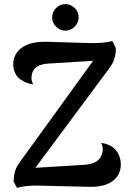

<svg xmlns="http://www.w3.org/2000/svg" viewBox="-20 -901 629 928"><path d="M232 -817Q232 -844 251 -862.5Q270 -881 296 -881Q322 -881 341 -862.5Q360 -844 360 -817Q360 -791 341 -772Q322 -753 296 -753Q270 -753 251 -772Q232 -791 232 -817ZM499 -203Q529 -193 546.5 -166.5Q564 -140 564 -107Q564 -57 526 -27Q488 3 413 2L160 -4Q104 -5 62 7L46 -23Q46 -82 77 -119L430 -607L218 -594Q153 -591 138 -554Q125 -520 141 -493Q107 -498 86 -513Q67 -522 55.5 -543.5Q44 -565 44 -590Q44 -640 85.5 -670.5Q127 -701 208 -699L405 -693Q486 -691 523 -703L540 -668Q540 -612 509 -572L151 -90L381 -104Q453 -107 470 -149Q484 -179 469 -210Q483 -209 499 -203Z"/></svg>

Font: Arima Koshi Semi Bold
Style: Regular
Weight: 600
Designer: Joana Correia and Natanael Gama
Foundry: NDISCOVER
Version: Version 1.019;PS 001.019;hotconv 1.0.88;makeotf.lib2.5.64775